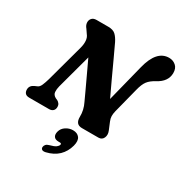

<svg xmlns="http://www.w3.org/2000/svg" viewBox="-221 -891 1268 1331"><g transform="rotate(30 412.5 -225.5)"><path d="M186 -171.5Q179.5 -146.5 181 -124.2Q182.5 -102 206.5 -89L221.5 -82.5Q232 -77 239.5 -66.8Q247 -56.5 247 -42.5Q247 -21.5 235 -10.8Q223 0 204 0H46Q22.5 0 12.5 -11.5Q2.5 -23 2.5 -41Q2.5 -72.5 34.5 -87.5L57 -97.5Q71 -103.5 80.8 -126Q90.5 -148.5 99.5 -180L180.5 -477.5Q189 -508.5 187.2 -535.8Q185.5 -563 170.5 -581L149 -612.5Q133.5 -630.5 132 -650.8Q130.5 -671 142.8 -685.5Q155 -700 180.5 -700H274Q312.5 -700 332.2 -681.8Q352 -663.5 368 -631Q390.5 -583.5 419 -521.8Q447.5 -460 477.5 -395Q507.5 -330 535 -272.5L610 -570Q648.5 -724.5 748 -724.5Q779.5 -724.5 802.5 -704.5Q825.5 -684.5 825 -645.5Q824 -578 749.5 -538.5Q711 -518 692 -493Q673 -468 660.5 -417.5L609 -216Q603.5 -193 603.8 -175.2Q604 -157.5 613 -136L637 -78Q649 -49 638 -24.5Q627 0 599 0H466.5Q414.5 0 415.5 -60.5Q417 -115 391.5 -166Q380.5 -190.5 360.2 -233.8Q340 -277 314.2 -332.2Q288.5 -387.5 260.5 -446.5ZM374 162.5Q346.5 162.5 336 147Q325.5 131.5 332.5 105.5Q340 77.5 366 60.5Q392 43.5 422 43.5Q457 43.5 474 66.2Q491 89 479.5 133Q465 186.5 428.8 221.5Q392.5 256.5 333.5 270.5Q313 275 304 268.5Q295 262 296 249.5Q297 238.5 305 229.2Q313 220 330 215.5Q366 206 379.2 196Q392.5 186 395.5 175Q399 162.5 383.5 162.5Z"/></g></svg>

Font: Fraunces 72pt S100
Style: Bold Italic
Weight: 700
Italic angle: -16°
Version: Version 1.000; ttfautohint (v1.8.3)